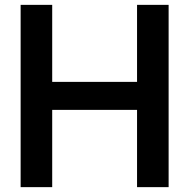

<svg xmlns="http://www.w3.org/2000/svg" viewBox="-20 -770 779 790"><path d="M673.8 -750V0H543.9V-317.9H194.8V0H64.9V-750H194.8V-433.1H543.9V-750Z"/></svg>

Font: Oakes Grotesk
Style: SemiBold
Weight: 600
Designer: Samuel Oakes
Foundry: Samuel Oakes
Version: Version 1.0 | wf-rip DC20170320